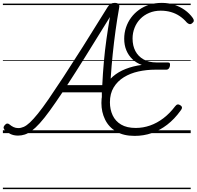

<svg xmlns="http://www.w3.org/2000/svg" viewBox="-20 -923 1364 1331"><path d="M105 17Q74 17 50.5 5Q27 -7 12 -22Q6 -29 5 -37Q4 -45 13 -56Q22 -66 30 -66.5Q38 -67 45 -61Q59 -49 74 -42Q89 -35 107 -35Q125 -35 144.5 -43.5Q164 -52 187.5 -74Q211 -96 243 -135.5Q275 -175 318 -237.5Q361 -300 419 -388.5Q477 -477 553 -597Q629 -717 726 -874Q737 -891 748.5 -897Q760 -903 776 -903Q793 -903 801.5 -895Q810 -887 806 -869Q792 -791 781 -711Q770 -631 761.5 -549Q753 -467 747.5 -382.5Q742 -298 739 -212Q739 -199 733 -192.5Q727 -186 711 -183Q697 -182 691.5 -187Q686 -192 686 -206Q686 -226 686 -245Q686 -264 686 -283H413Q363 -208 324.5 -155Q286 -102 255.5 -68.5Q225 -35 200 -16.5Q175 2 152 9.5Q129 17 105 17ZM446 -333H689Q693 -415 700 -494.5Q707 -574 718 -651.5Q729 -729 742 -805Q648 -653 575.5 -536.5Q503 -420 446 -333ZM913 19Q836 19 785 -11.5Q734 -42 708.5 -94Q683 -146 683 -209Q683 -269 704 -314.5Q725 -360 762.5 -392.5Q800 -425 851 -445Q902 -465 963 -473Q926 -486 898.5 -512Q871 -538 856 -574Q841 -610 841 -654Q841 -695 853.5 -732.5Q866 -770 889 -801Q912 -832 944 -855Q976 -878 1015.5 -890.5Q1055 -903 1102 -903Q1147 -903 1187.5 -890Q1228 -877 1261 -853.5Q1294 -830 1316 -799Q1324 -788 1323.5 -779Q1323 -770 1312 -762Q1303 -754 1293.5 -756Q1284 -758 1275 -767Q1253 -793 1225.5 -811.5Q1198 -830 1165 -839.5Q1132 -849 1094 -849Q1051 -849 1015 -834Q979 -819 953 -792.5Q927 -766 913 -730.5Q899 -695 899 -656Q899 -606 918.5 -569Q938 -532 975.5 -511Q1013 -490 1066 -490H1144Q1154 -490 1157 -484.5Q1160 -479 1158 -465Q1155 -453 1149 -446.5Q1143 -440 1134 -440H1057Q996 -440 939.5 -427.5Q883 -415 838.5 -387.5Q794 -360 768 -317Q742 -274 742 -214Q742 -164 761 -123.5Q780 -83 819.5 -59.5Q859 -36 921 -36Q972 -36 1020.5 -53Q1069 -70 1113 -103.5Q1157 -137 1194 -186Q1203 -198 1212 -199Q1221 -200 1232 -192Q1242 -185 1241.5 -176Q1241 -167 1231 -155Q1189 -97 1139 -58.5Q1089 -20 1032.5 -0.5Q976 19 913 19ZM0 378H1302V388H0ZM0 -20H1302V0H0ZM0 -505H1302V-500H0ZM0 -898H1302V-888H0Z"/></svg>

Font: Playwrite DE SAS Guides
Style: Regular
Weight: 400
Designer: Veronika Burian, José Scaglione
Foundry: TypeTogether
Version: Version 1.003